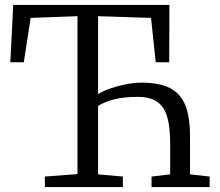

<svg xmlns="http://www.w3.org/2000/svg" viewBox="-20 -763 897 783"><path d="M163 0V-43L296 -53V-697L105 -690L77 -509H22L34 -743H671L670 -509H615L596 -690L380 -697V-379Q400 -392 431.5 -402.8Q463 -413.5 496.2 -419.8Q529.5 -426 555 -426Q598 -426 630.8 -418.8Q663.5 -411.5 687.2 -395.5Q711 -379.5 726 -353.8Q741 -328 748 -291Q755 -254 755 -205V-52L835 -43V0H598V-43L674 -52V-175Q674 -224 667.8 -260.5Q661.5 -297 646.8 -320.8Q632 -344.5 606.2 -356.2Q580.5 -368 542 -368Q481.5 -368 441.8 -356.8Q402 -345.5 380 -331V-52L481 -43V0Z"/></svg>

Font: Merriweather 7pt Light
Style: Regular
Weight: 300
Designer: Eben Sorkin
Foundry: Eben Sorkin
Version: Version 2.200;gftools[0.9.31]